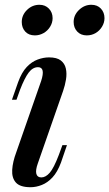

<svg xmlns="http://www.w3.org/2000/svg" viewBox="-20 -769 457 803"><path d="M152 -430Q171 -488 139 -488Q117 -488 100 -465.5Q83 -443 64 -394L49 -352H30L56 -426Q71 -467 92 -489Q113 -511 137.5 -520Q162 -529 185 -529Q218 -529 234.5 -516Q251 -503 255.5 -482Q260 -461 256 -436.5Q252 -412 244 -389L138 -85Q128 -57 132 -42Q136 -27 153 -27Q171 -27 188 -46.5Q205 -66 226 -121L241 -162H260L235 -89Q220 -49 199.5 -27Q179 -5 155 4.5Q131 14 108 14Q64 14 46.5 -5.5Q29 -25 31 -58.5Q33 -92 48 -132ZM71 -677Q71 -706 93 -727.5Q115 -749 145 -749Q169 -749 184.5 -733Q200 -717 200 -693Q200 -674 189.5 -657Q179 -640 162 -630.5Q145 -621 126 -621Q100 -621 85.5 -637Q71 -653 71 -677ZM288 -677Q288 -706 310.5 -727.5Q333 -749 362 -749Q387 -749 402 -733Q417 -717 417 -693Q417 -674 406.5 -657Q396 -640 379.5 -630.5Q363 -621 343 -621Q318 -621 303 -637Q288 -653 288 -677Z"/></svg>

Font: Playfair Display Medium
Style: Italic
Weight: 500
Italic angle: -14°
Designer: Claus Eggers Sørensen
Foundry: Claus Eggers Sørensen
Version: Version 1.203